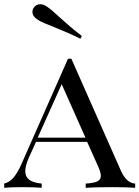

<svg xmlns="http://www.w3.org/2000/svg" viewBox="-23 -892 662 912"><path d="M619 -20V0Q579 -3 512 -3Q426 -3 384 0V-20Q421 -22 438.5 -30Q456 -38 456 -57Q456 -73 442 -104L391 -218H148L114 -143Q97 -104 97 -79Q97 -53 115.5 -38.5Q134 -24 175 -20V0Q145 -3 84 -3Q23 -3 -3 0V-20Q24 -27 43 -50.5Q62 -74 79 -113L300 -613H316L550 -84Q577 -22 619 -20ZM383 -238 270 -492 156 -238ZM259 -811Q266 -805 295.5 -778.5Q325 -752 366 -721L359 -708Q305 -735 230 -765Q179 -784 158 -797Q131 -814 131 -836Q131 -846 137 -855Q149 -872 168 -872Q182 -872 198 -862Q222 -846 259 -811Z"/></svg>

Font: Playfair Display SC
Style: Regular
Weight: 400
Designer: Claus Eggers Sørensen
Foundry: Claus Eggers Sørensen
Version: Version 1.200; ttfautohint (v1.6)